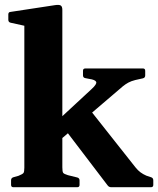

<svg xmlns="http://www.w3.org/2000/svg" viewBox="-20 -783 661 803"><path d="M81.8 0V-566.1H240.7V0ZM35.9 0Q26.3 0 26.3 -10V-28.8Q26.3 -38.8 35.7 -41.6L57.1 -47.6Q74.7 -54.7 78.2 -59.6Q81.8 -64.5 81.8 -81.4V-180H240.7V-83.3Q240.7 -65.1 244.2 -60.2Q247.7 -55.3 264 -50.4L303.7 -40.6Q312.7 -37.8 312.7 -28.4V-9.6Q312.7 0 302.7 0ZM81.8 -565.1V-715.8L101 -671.1L24.4 -688Q14.8 -690.2 14.8 -700.2V-722.8Q14.8 -732.9 24.8 -733.3L210.6 -761.6Q226.9 -764.1 233.8 -760.1Q240.7 -756 240.7 -741.8V-565.1ZM445.4 0Q435.4 0 429.8 -8L255.8 -236.4L353.3 -327.5L546.1 -83.6Q557 -69.9 567.8 -62.1Q578.7 -54.2 591.9 -48.4L612.1 -41.6Q621.1 -38.8 621.1 -28.4V-9.6Q621.1 0 611.1 0ZM222.3 -190 202.2 -261.4 363.2 -410.6Q386.2 -431.6 382.2 -440.6Q378.1 -449.6 352.8 -453.1L336.7 -456.3Q327.1 -457.9 327.1 -467.9V-487.1Q327.1 -496.7 337.1 -496.7H577.8Q587.3 -496.7 587.3 -486.7V-467.5Q587.3 -457.5 577.3 -455.3L545.9 -448.3Q528.6 -444 516.7 -437.5Q504.8 -431 493.6 -421.9Z"/></svg>

Font: Hahmlet
Style: Regular
Weight: 400
Designer: Minjoo Ham & Mark Frömberg
Foundry: hypertype
Version: Version 1.002